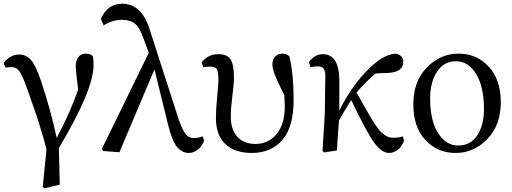

<svg xmlns="http://www.w3.org/2000/svg" viewBox="-20 -830 2825 1059"><path d="M10.7 -457 0 -483.4Q38.1 -529.3 85 -529.3Q123 -529.3 149.9 -500.5Q176.8 -471.7 207 -380.9Q254.9 -240.2 293 -69.3Q369.1 -213.9 411.1 -335.9Q397.5 -441.4 397.5 -460.9Q397.5 -496.1 412.1 -515.1Q426.8 -534.2 453.1 -534.2Q478.5 -534.2 491.2 -521.5Q496.1 -505.9 496.1 -472.7Q496.1 -333 304.7 -13.7L309.6 188.5L223.6 209L215.8 200.2L236.3 -5.9Q225.6 -49.8 210.4 -100.1Q195.3 -150.4 186 -179.2Q176.8 -208 155.3 -268.1Q133.8 -328.1 128.9 -342.8Q103.5 -414.1 86.9 -437Q70.3 -460 42 -460Q25.4 -460 10.7 -457Z M1097.7 -78.1 1106.4 -54.7Q1094.7 -23.4 1071.3 -4.9Q1047.9 13.7 1021.5 13.7Q985.4 13.7 957.5 -18.1Q929.7 -49.8 907.2 -141.6L832 -447.3L638.7 9.8L548.8 2.9L542 -8.8L800.8 -539.1L769.5 -623Q749 -680.7 723.1 -700.7Q697.3 -720.7 652.3 -720.7Q601.6 -720.7 551.8 -690.4L536.1 -725.6Q573.2 -809.6 653.3 -809.6Q761.7 -809.6 805.7 -667L965.8 -170.9Q986.3 -112.3 1004.4 -90.3Q1022.5 -68.4 1048.8 -68.4Q1072.3 -68.4 1097.7 -78.1Z M1101.6 -459 1091.8 -485.4Q1127 -531.2 1184.6 -531.2Q1233.4 -531.2 1252 -502Q1270.5 -472.7 1270.5 -402.3Q1270.5 -370.1 1261.7 -301.3Q1252.9 -232.4 1252.9 -186.5Q1252.9 -115.2 1289.1 -75.7Q1325.2 -36.1 1388.7 -36.1Q1460 -36.1 1505.4 -90.3Q1550.8 -144.5 1550.8 -242.2Q1550.8 -254.9 1548.8 -303.7Q1506.8 -387.7 1494.6 -420.4Q1482.4 -453.1 1482.4 -475.6Q1482.4 -502 1498 -518.1Q1513.7 -534.2 1538.1 -534.2Q1562.5 -534.2 1576.2 -518.6Q1599.6 -420.9 1599.6 -280.3Q1599.6 -129.9 1537.6 -58.1Q1475.6 13.7 1368.2 13.7Q1276.4 13.7 1223.6 -34.7Q1170.9 -83 1170.9 -180.7Q1170.9 -224.6 1177.7 -293.5Q1184.6 -362.3 1184.6 -389.6Q1184.6 -432.6 1176.3 -447.8Q1168 -462.9 1138.7 -462.9Q1125 -462.9 1101.6 -459Z M2201.2 -78.1 2209 -54.7Q2196.3 -20.5 2173.3 -3.4Q2150.4 13.7 2126 13.7Q2085 13.7 2043 -44.4Q2001 -102.5 1917 -278.3Q1875 -211.9 1849.6 -165Q1847.7 -135.7 1843.3 -78.1Q1838.9 -20.5 1837.9 0L1767.6 10.7L1758.8 2L1771.5 -203.1L1774.4 -410.2Q1774.4 -438.5 1765.1 -451.2Q1755.9 -463.9 1733.4 -463.9Q1717.8 -463.9 1692.4 -460L1683.6 -487.3Q1715.8 -531.2 1759.8 -531.2Q1851.6 -531.2 1851.6 -383.8V-219.7Q1889.6 -298.8 1943.4 -369.6Q1997.1 -440.4 2049.8 -482.4Q2107.4 -530.3 2163.1 -534.2Q2204.1 -525.4 2204.1 -488.3Q2204.1 -432.6 2120.1 -427.7L2050.8 -424.8Q2002 -382.8 1946.3 -320.3Q1958 -298.8 1975.1 -269Q1992.2 -239.3 2001.5 -222.7Q2010.7 -206.1 2023.9 -183.6Q2037.1 -161.1 2045.4 -148.9Q2053.7 -136.7 2064.9 -121.6Q2076.2 -106.4 2085 -98.6Q2093.8 -90.8 2104.5 -83.5Q2115.2 -76.2 2126.5 -73.2Q2137.7 -70.3 2149.4 -70.3Q2183.6 -70.3 2201.2 -78.1Z M2259.8 -255.9Q2259.8 -381.8 2334.5 -458Q2409.2 -534.2 2508.8 -534.2Q2609.4 -534.2 2675.8 -462.4Q2742.2 -390.6 2742.2 -266.6Q2742.2 -138.7 2667.5 -62.5Q2592.8 13.7 2493.2 13.7Q2393.6 13.7 2326.7 -57.1Q2259.8 -127.9 2259.8 -255.9ZM2506.8 -27.3Q2576.2 -27.3 2612.8 -84Q2649.4 -140.6 2649.4 -228.5Q2649.4 -350.6 2606.4 -421.4Q2563.5 -492.2 2495.1 -492.2Q2427.7 -492.2 2390.1 -434.1Q2352.5 -376 2352.5 -288.1Q2352.5 -164.1 2396.5 -95.7Q2440.4 -27.3 2506.8 -27.3Z"/></svg>

Font: GenYoMin TW TTF Medium
Style: Regular
Weight: 500
Version: Version 1.300